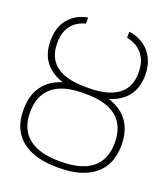

<svg xmlns="http://www.w3.org/2000/svg" viewBox="-134 -817 807 922"><g transform="rotate(20 269.5 -356.0)"><path d="M52.7 -194.3Q52.7 -108.4 106.9 -64.9Q161.1 -21.5 265.6 -21.5H273.4Q377.4 -21.5 431.4 -65.2Q485.4 -108.9 485.4 -195.3Q485.4 -280.3 433.3 -324.2Q381.3 -368.2 277.3 -368.2H261.7Q157.2 -368.2 105 -324Q52.7 -279.8 52.7 -194.3ZM477.5 -550.8Q477.5 -609.4 448 -644.8Q418.5 -680.2 368.2 -689.5V-720.7Q410.2 -714.8 442.4 -693.4Q474.6 -671.9 493.2 -635.7Q511.7 -599.6 511.7 -550.8Q511.7 -485.8 479.5 -443.8Q447.3 -401.9 386.7 -383.3Q452.1 -362.8 485.8 -315.2Q519.5 -267.6 519.5 -195.3Q519.5 -94.7 455.1 -42.5Q390.6 9.8 273.4 9.8H265.6Q147.5 9.8 83 -42.2Q18.6 -94.2 18.6 -194.3Q18.6 -267.6 52.2 -315.4Q85.9 -363.3 151.4 -383.3Q91.3 -401.9 59.3 -443.8Q27.3 -485.8 27.3 -550.8Q27.3 -621.1 63.2 -663.6Q99.1 -706.1 159.2 -716.8V-685.5Q113.8 -674.8 87.6 -640.9Q61.5 -606.9 61.5 -550.8Q61.5 -399.4 260.7 -399.4H278.3Q374.5 -399.4 426 -436.8Q477.5 -474.1 477.5 -550.8Z"/></g></svg>

Font: Pretendard JP Thin
Style: Regular
Weight: 100
Designer: Base glyphs from Inter by Rasmus Andersson; Hangeul glyphs from Noto Sans CJK(Source Han Sans) by Jang Soo-young and Kan
Foundry: Kil Hyung-jin
Version: Version 1.309